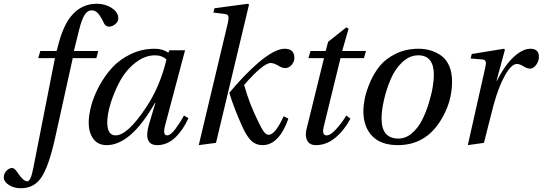

<svg xmlns="http://www.w3.org/2000/svg" viewBox="-92 -762 2894 1024"><path d="M-72 184Q-72 165 -58 149.5Q-44 134 -27 134Q-15 134 0 156Q32 205 53 205Q72 205 85 137L201 -452H112L123 -490H210L220 -527Q245 -623 285 -673Q339 -742 425 -742Q470 -742 504.5 -719Q539 -696 539 -664Q539 -646 522.5 -633Q506 -620 490 -620Q472 -620 463 -637Q446 -674 431 -690.5Q416 -707 396 -707Q375 -707 359.5 -683Q344 -659 330 -603L302 -490H432L422 -452H296L203 -31Q170 119 131 180.5Q92 242 19 242Q-17 242 -44 225Q-71 208 -72 184Z M381 -107Q381 -148 394.5 -198.5Q408 -249 437 -303Q466 -357 506 -401Q546 -445 605.5 -473.5Q665 -502 733 -502Q776 -502 806 -481L811 -494H895L789 -95Q774 -40 799 -40Q818 -40 844 -75Q870 -110 889 -146L913 -132Q885 -69 842.5 -28.5Q800 12 747 12Q670 12 703 -100L737 -214H735Q606 12 477 12Q429 12 405 -22.5Q381 -57 381 -107ZM480 -110Q480 -40 524 -40Q589 -40 689 -192Q761 -300 796 -445Q772 -467 735 -467Q680 -467 629.5 -427Q579 -387 548 -329.5Q517 -272 498.5 -212.5Q480 -153 480 -110Z M968 12 1123 -639Q1129 -668 1125.5 -677Q1122 -686 1103 -688L1046 -695L1052 -718L1231 -742L1236 -737L1060 0ZM1131 -267Q1206 -358 1286 -428Q1374 -502 1426 -502Q1478 -502 1478 -453Q1478 -433 1463.5 -416Q1449 -399 1429 -399Q1415 -399 1401 -407Q1370 -426 1352 -426Q1312 -426 1210 -309Q1238 -208 1285 -114Q1304 -74 1316 -58.5Q1328 -43 1341 -43Q1375 -43 1421 -142L1446 -129Q1396 12 1308 12Q1273 12 1249 -10.5Q1225 -33 1202 -83Q1156 -184 1131 -267Z M1546 -86 1636 -452H1553L1564 -490H1645L1658 -539L1755 -616L1767 -609L1733 -490H1860L1849 -452H1724L1635 -88Q1623 -40 1650 -40Q1671 -40 1702 -74.5Q1733 -109 1755 -146L1777 -129Q1744 -67 1696.5 -27.5Q1649 12 1593 12Q1557 12 1545 -15.5Q1533 -43 1546 -86Z M1846 -169Q1846 -199 1853.5 -237Q1861 -275 1881.5 -323Q1902 -371 1933.5 -410Q1965 -449 2019 -475.5Q2073 -502 2140 -502Q2173 -502 2202.5 -493.5Q2232 -485 2259.5 -466.5Q2287 -448 2303 -412Q2319 -376 2319 -327Q2319 -215 2256 -116Q2175 12 2030 12Q1939 12 1892.5 -37Q1846 -86 1846 -169ZM1943 -129Q1943 -23 2033 -23Q2072 -23 2105 -51.5Q2138 -80 2159 -121.5Q2180 -163 2195 -212Q2210 -261 2216 -299.5Q2222 -338 2222 -362Q2222 -467 2139 -467Q2092 -467 2053 -430Q2014 -393 1991 -338Q1968 -283 1955.5 -227.5Q1943 -172 1943 -129Z M2403 12 2495 -397Q2499 -416 2499.5 -424Q2500 -432 2496 -438Q2492 -444 2480 -445L2418 -450L2424 -474L2596 -502L2601 -497L2556 -331H2558Q2598 -411 2646 -456.5Q2694 -502 2737 -502Q2760 -502 2771.5 -490.5Q2783 -479 2782 -458Q2782 -436 2767.5 -416Q2753 -396 2735 -396Q2719 -396 2699.5 -408.5Q2680 -421 2665 -421Q2636 -421 2602 -361.5Q2568 -302 2541 -204Q2532 -172 2514 -98.5Q2496 -25 2489 0Z"/></svg>

Font: Lingua Franca
Style: Italic
Weight: 400
Italic angle: -13°
Version: Version 1.19